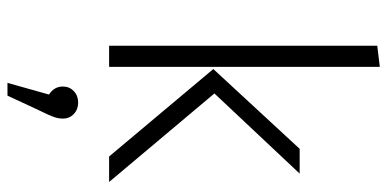

<svg xmlns="http://www.w3.org/2000/svg" viewBox="-288 -496 1062 527"><g transform="rotate(90 243.5 -232.0)"><path d="M163 0H105V-736L163 -743ZM236 -289 479 0H409L169 -286L388 -523H456ZM305 127Q305 139 300.5 152Q296 165 282 193L242 279H207L239 165Q217 151 217 127Q217 109 229.5 97Q242 85 261 85Q280 85 292.5 97Q305 109 305 127Z"/></g></svg>

Font: Fira Sans Light
Style: Regular
Weight: 300
Designer: bBox Type GmbH & Carrois Corporate GbR & Edenspiekermann AG
Foundry: bBox Type GmbH & Carrois Corporate GbR & Edenspiekermann AG
Version: Version 4.301